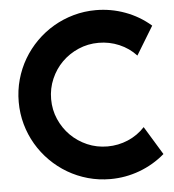

<svg xmlns="http://www.w3.org/2000/svg" viewBox="-52 -758 744 821"><g transform="rotate(-5 320.0 -347.5)"><path d="M624 -71.8Q575.2 -29.8 514.6 -7.3Q454.1 15.1 389.2 15.1Q339.4 15.1 293.2 2.2Q247.1 -10.7 206.8 -34.4Q166.5 -58.1 133.3 -91.3Q100.1 -124.5 76.4 -164.8Q52.7 -205.1 39.8 -251.2Q26.9 -297.4 26.9 -347.2Q26.9 -397 39.8 -443.4Q52.7 -489.7 76.4 -530Q100.1 -570.3 133.3 -603.5Q166.5 -636.7 206.8 -660.4Q247.1 -684.1 293.2 -697Q339.4 -710 389.2 -710Q454.1 -710 514.6 -687.7Q575.2 -665.5 624 -623L549.8 -501Q519 -534.2 477.1 -552Q435.1 -569.8 389.2 -569.8Q342.8 -569.8 302.2 -552.2Q261.7 -534.7 231.4 -504.6Q201.2 -474.6 183.6 -433.8Q166 -393.1 166 -347.2Q166 -301.3 183.6 -261Q201.2 -220.7 231.4 -190.4Q261.7 -160.2 302.2 -142.6Q342.8 -125 389.2 -125Q435.1 -125 477.1 -142.8Q519 -160.6 549.8 -193.8Z"/></g></svg>

Font: Righteous
Style: Regular
Weight: 400
Version: Version 1.000